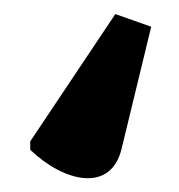

<svg xmlns="http://www.w3.org/2000/svg" viewBox="-20 -64 255 273"><path d="M144 -44 23 137V149C71 195 138 211 153 147L195 -26Z"/></svg>

Font: Noto Serif SemiCondensed
Style: Bold
Weight: 700
Width: 4
Designer: Monotype Design Team
Foundry: Monotype Imaging Inc.
Version: Version 2.015